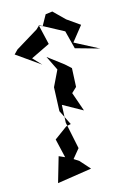

<svg xmlns="http://www.w3.org/2000/svg" viewBox="-96 -915 649 987"><g transform="rotate(-10 229.0 -422.0)"><path d="M105 -640 202 -698 168 -802 297 -747 330 -653 458 -629 328 -683 383 -766 312 -807 249 -859 213 -851 187 -793 168 -799 153 -782 39 -698 20 -675 151 -599ZM265 -580 179 -634 223 -561 190 -474 196 -348 242 -273 217 -265 152 -208 184 -110 152 -121 125 15 305 -29 253 -78 225 -93 260 -144 218 -284 214 -378 321 -330 277 -428 302 -456 298 -555Z"/></g></svg>

Font: Charger Distortion
Style: 2
Weight: 400
Designer: Jasper
Foundry: Cannot Into Space Fonts
Version: Version 0.98